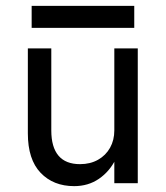

<svg xmlns="http://www.w3.org/2000/svg" viewBox="-20 -625 565 655"><path d="M370 0H450V-460H370ZM155 -180V-460H75V-170Q75 -81 118.5 -35.5Q162 10 233 10Q281 10 317.5 -15Q354 -40 375 -82.5Q396 -125 396 -180H370Q370 -147 355.5 -121Q341 -95 314.5 -80Q288 -65 253 -65Q204 -65 179.5 -94Q155 -123 155 -180ZM88 -530H438V-605H88Z"/></svg>

Font: Glinicke Jost Regular
Style: Regular
Weight: 400
Version: Version 3.710